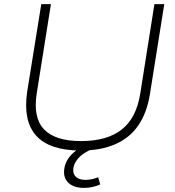

<svg xmlns="http://www.w3.org/2000/svg" viewBox="-20 -725 854 935"><path d="M373 8Q298 8 243.5 -10Q189 -28 156.5 -64Q124 -100 113 -153Q102 -206 112 -276L181 -705H228L159 -271Q140 -152 194.5 -95Q249 -38 375 -38Q501 -38 572.5 -94Q644 -150 663 -269L732 -705H780L710 -266Q695 -174 653 -113.5Q611 -53 541 -22.5Q471 8 373 8ZM388 190Q339 190 313 165Q287 140 293 98Q298 58 330.5 25.5Q363 -7 417 -28L433 0Q408 9 387.5 23Q367 37 353.5 55.5Q340 74 337 95Q334 122 350 136.5Q366 151 396 151Q410 151 425.5 148Q441 145 458 138L468 173Q454 180 433 185Q412 190 388 190Z"/></svg>

Font: Nunito Sans 10pt SemiExpanded ExtraLight
Style: Italic
Weight: 250
Width: 6
Italic angle: -9°
Designer: Vernon Adams
Foundry: Vernon Adams
Version: Version 3.101;gftools[0.9.27]